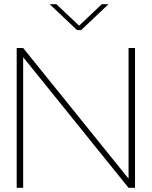

<svg xmlns="http://www.w3.org/2000/svg" viewBox="-20 -900 727 920"><path d="M60 -670V0H91V-626L596 0H627V-670H596V-44L91 -670ZM218 -880 349 -756H369L500 -880H468L359 -777L250 -880Z"/></svg>

Font: LT Wave Thin
Style: Regular
Weight: 100
Designer: Daniel Lyons
Version: Version 2.5 (Glyphs App)